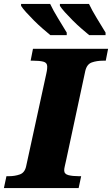

<svg xmlns="http://www.w3.org/2000/svg" viewBox="-45 -964 574 984"><path d="M-25 0 -12 -61H1Q31 -61 56.5 -70Q82 -79 89 -112L192 -585Q196 -603 196.5 -611.5Q197 -620 197 -623Q197 -643 177 -648Q157 -653 125 -653H112L124 -714H509L497 -653H484Q451 -653 425.5 -644Q400 -635 392 -600L294 -143Q290 -124 287 -112Q284 -100 284 -91Q284 -72 305.5 -66.5Q327 -61 358 -61H371L358 0ZM412 -784Q395 -798 372.5 -817.5Q350 -837 328 -859Q306 -881 288 -901Q270 -921 262 -934V-944H411Q427 -910 451 -871Q475 -832 496 -797V-784ZM213 -784Q196 -798 173.5 -817.5Q151 -837 129 -859Q107 -881 89 -901Q71 -921 63 -934V-944H212Q228 -910 252 -871Q276 -832 297 -797V-784Z"/></svg>

Font: Noto Serif Black
Style: Italic
Weight: 900
Italic angle: -12°
Designer: Monotype Design Team
Foundry: Monotype Imaging Inc.
Version: Version 2.013